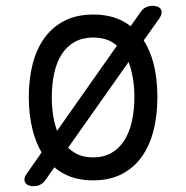

<svg xmlns="http://www.w3.org/2000/svg" viewBox="-20 -610 640 660"><path d="M300 10Q244 10 203 -11Q183 -21 167 -35L136 9Q128 20 118 25Q108 30 94 30Q87 30 79.5 27.5Q72 25 68 19.5Q64 14 64 6Q64 -2 72 -13L123 -86Q104 -118 93 -160Q79 -213 79 -276Q79 -339 92.5 -391Q106 -443 133.5 -480.5Q161 -518 202.5 -539Q244 -560 301 -560Q357 -560 399 -539Q415 -531 429 -520L463 -568Q471 -580 481.5 -585Q492 -590 505 -590Q513 -590 520.5 -587.5Q528 -585 532 -579.5Q536 -574 535.5 -566Q535 -558 528 -547L474 -471Q496 -437 508 -391Q521 -339 521 -277Q521 -213 507.5 -160.5Q494 -108 466.5 -70Q439 -32 397.5 -11Q356 10 300 10ZM300 -69Q336 -69 362.5 -84Q389 -99 406.5 -126Q424 -153 433 -191.5Q442 -230 442 -277Q442 -322 433 -360Q429 -380 422 -397L214 -102Q225 -92 238 -84Q264 -69 300 -69ZM176 -160 382 -453Q374 -460 364 -466Q337 -481 300.5 -481Q264 -481 237 -466Q210 -451 192.5 -424Q175 -397 166.5 -359Q158 -321 158 -275Q158 -229 167 -191Q171 -175 176 -160Z"/></svg>

Font: Maple Mono Light
Style: Regular
Weight: 300
Monospace: yes
Designer: subframe7536
Version: Version 7.000